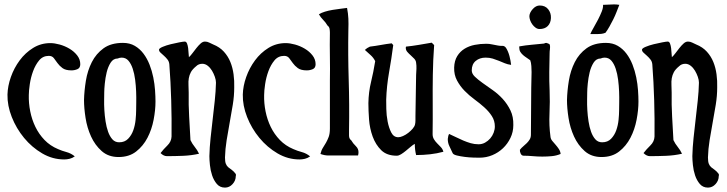

<svg xmlns="http://www.w3.org/2000/svg" viewBox="-20 -711 3306 873"><path d="M209 -515Q228 -515 251.5 -508.5Q275 -502 296 -489.5Q317 -477 331 -459Q345 -441 345 -419Q345 -402 332 -396.5Q319 -391 305 -391Q278 -391 264 -401.5Q250 -412 241.5 -424Q233 -436 225 -446.5Q217 -457 202 -457Q175 -457 158 -436.5Q141 -416 130.5 -387.5Q120 -359 115.5 -328.5Q111 -298 111 -279Q110 -242 117.5 -204.5Q125 -167 141 -134Q157 -101 182.5 -74.5Q208 -48 244 -33Q262 -25 282.5 -19.5Q303 -14 320 0Q309 8 296.5 11Q284 14 272 14Q219 14 172 -13.5Q125 -41 89.5 -84Q54 -127 33.5 -179Q13 -231 14 -281Q15 -320 29.5 -361Q44 -402 69.5 -436.5Q95 -471 130.5 -493Q166 -515 209 -515Z M539 -516Q570 -516 593 -502.5Q616 -489 632.5 -467Q649 -445 660 -417Q671 -389 677 -359Q683 -329 685 -300.5Q687 -272 687 -249Q687 -211 678.5 -166.5Q670 -122 650.5 -84.5Q631 -47 599 -22Q567 3 519 3Q473 3 442.5 -24Q412 -51 394 -90.5Q376 -130 369 -175Q362 -220 362 -256Q363 -298 370.5 -344Q378 -390 397.5 -428.5Q417 -467 451 -491.5Q485 -516 539 -516ZM515 -445Q495 -445 483 -426Q471 -407 465 -382Q459 -357 456.5 -331Q454 -305 454 -292Q454 -279 453.5 -257.5Q453 -236 454.5 -210.5Q456 -185 460 -159Q464 -133 471.5 -112Q479 -91 491 -77.5Q503 -64 522 -64Q547 -64 562.5 -80Q578 -96 586 -118.5Q594 -141 596.5 -166Q599 -191 599 -209Q599 -222 599.5 -245Q600 -268 599 -294.5Q598 -321 594.5 -348.5Q591 -376 583.5 -398.5Q576 -421 564 -435Q552 -449 533 -449Q528 -449 524 -448Q520 -447 515 -445Z M820 -522Q827 -522 830.5 -513Q834 -504 835.5 -492Q837 -480 837.5 -468.5Q838 -457 839 -451Q846 -457 855 -469Q864 -481 873.5 -493Q883 -505 892.5 -513.5Q902 -522 912 -522Q922 -522 931 -517.5Q940 -513 949 -509Q979 -497 998 -476Q1017 -455 1027.5 -429Q1038 -403 1042 -373Q1046 -343 1045 -314Q1045 -275 1038.5 -235Q1032 -195 1024.5 -154.5Q1017 -114 1010.5 -73.5Q1004 -33 1003 5Q1003 24 1007 34Q1011 44 1018.5 50Q1026 56 1034.5 62Q1043 68 1052 80Q1054 85 1052 90Q1052 110 1037.5 126Q1023 142 1003 142Q980 142 966 125.5Q952 109 944.5 86.5Q937 64 934.5 39.5Q932 15 932 -1Q933 -41 937.5 -83.5Q942 -126 947 -168.5Q952 -211 956.5 -253Q961 -295 962 -335Q962 -347 957 -361.5Q952 -376 944 -389.5Q936 -403 924.5 -412Q913 -421 900 -421Q883 -421 872 -410Q855 -396 848 -383Q841 -370 838.5 -355.5Q836 -341 837 -324.5Q838 -308 838 -289Q837 -235 840 -181.5Q843 -128 846 -74Q854 -57 865.5 -43Q877 -29 885 -12Q850 -4 812 -2.5Q774 -1 739 -1Q724 -1 710 -15Q723 -32 741 -49.5Q759 -67 760 -90Q761 -169 758.5 -254.5Q756 -340 750 -418Q749 -431 741.5 -440.5Q734 -450 725.5 -457.5Q717 -465 710 -471.5Q703 -478 703 -485Q703 -491 719.5 -498Q736 -505 756.5 -510Q777 -515 795.5 -518.5Q814 -522 820 -522Z M1279 -515Q1298 -515 1321.5 -508.5Q1345 -502 1366 -489.5Q1387 -477 1401 -459Q1415 -441 1415 -419Q1415 -402 1402 -396.5Q1389 -391 1375 -391Q1348 -391 1334 -401.5Q1320 -412 1311.5 -424Q1303 -436 1295 -446.5Q1287 -457 1272 -457Q1245 -457 1228 -436.5Q1211 -416 1200.5 -387.5Q1190 -359 1185.5 -328.5Q1181 -298 1181 -279Q1180 -242 1187.5 -204.5Q1195 -167 1211 -134Q1227 -101 1252.5 -74.5Q1278 -48 1314 -33Q1332 -25 1352.5 -19.5Q1373 -14 1390 0Q1379 8 1366.5 11Q1354 14 1342 14Q1289 14 1242 -13.5Q1195 -41 1159.5 -84Q1124 -127 1103.5 -179Q1083 -231 1084 -281Q1085 -320 1099.5 -361Q1114 -402 1139.5 -436.5Q1165 -471 1200.5 -493Q1236 -515 1279 -515Z M1558 -675Q1563 -649 1564 -626Q1565 -603 1564 -577Q1562 -462 1565.5 -348.5Q1569 -235 1567 -120Q1567 -109 1567 -94.5Q1567 -80 1577 -73Q1585 -59 1598 -46.5Q1611 -34 1610 -17Q1610 -12 1608 -4H1473Q1456 -4 1437 -11Q1441 -28 1448.5 -39.5Q1456 -51 1462.5 -62.5Q1469 -74 1474.5 -88.5Q1480 -103 1480 -127V-345Q1481 -399 1480 -453Q1479 -507 1480 -562Q1480 -571 1478.5 -580Q1477 -589 1469 -595Q1461 -609 1449.5 -620.5Q1438 -632 1430 -646Q1441 -653 1457.5 -658Q1474 -663 1492 -666Q1510 -669 1527 -671Q1544 -673 1558 -675Z M1826 -499Q1855 -502 1884.5 -507Q1914 -512 1943 -517L1954 -506Q1949 -438 1948 -371Q1947 -303 1947.5 -236Q1948 -169 1947 -101Q1947 -88 1953 -78Q1959 -68 1967.5 -59.5Q1976 -51 1984.5 -42Q1993 -33 1996 -21Q1967 -13 1935.5 -9.5Q1904 -6 1872 -6Q1866 -31 1866 -57Q1857 -52 1846.5 -43Q1836 -34 1825 -25Q1814 -16 1803.5 -9.5Q1793 -3 1784 -3Q1739 -3 1713.5 -28Q1688 -53 1674.5 -90Q1661 -127 1658 -168Q1655 -209 1655 -242Q1656 -293 1667 -338Q1678 -383 1686 -433Q1678 -449 1665 -460.5Q1652 -472 1639 -484Q1648 -493 1662 -499Q1687 -502 1711.5 -506.5Q1736 -511 1761 -514L1768 -506Q1760 -444 1749 -382Q1738 -320 1736 -258Q1736 -244 1736.5 -215.5Q1737 -187 1742.5 -158.5Q1748 -130 1759 -108.5Q1770 -87 1791 -87Q1800 -87 1812.5 -92.5Q1825 -98 1836.5 -107Q1848 -116 1856.5 -126Q1865 -136 1867 -145Q1869 -153 1869 -163.5Q1869 -174 1869 -183L1872 -370Q1873 -384 1873.5 -398.5Q1874 -413 1872 -426Q1871 -436 1863.5 -444Q1856 -452 1847.5 -459.5Q1839 -467 1832 -475Q1825 -483 1825 -494Z M2191 -512Q2205 -512 2218 -509Q2231 -506 2244 -504Q2254 -502 2264 -502.5Q2274 -503 2281 -493Q2291 -477 2296.5 -456Q2302 -435 2304 -416Q2288 -418 2275 -423.5Q2262 -429 2248.5 -434.5Q2235 -440 2220.5 -444.5Q2206 -449 2188 -449Q2161 -449 2143 -434Q2125 -419 2125 -391Q2125 -376 2139 -362.5Q2153 -349 2174 -334Q2195 -319 2220 -301.5Q2245 -284 2266 -261Q2287 -238 2301 -209Q2315 -180 2314 -142Q2314 -111 2301 -84Q2288 -57 2267 -37Q2246 -17 2218.5 -5.5Q2191 6 2160 6Q2151 6 2132.5 5.5Q2114 5 2094 2.5Q2074 0 2057.5 -4Q2041 -8 2038 -15Q2031 -31 2023.5 -46Q2016 -61 2016 -79Q2017 -85 2018 -91Q2019 -97 2022 -102Q2038 -95 2054 -87Q2070 -79 2086.5 -72Q2103 -65 2120 -60Q2137 -55 2156 -55Q2172 -55 2185.5 -62.5Q2199 -70 2209 -81.5Q2219 -93 2224.5 -107.5Q2230 -122 2230 -136Q2230 -162 2216.5 -183Q2203 -204 2182.5 -222.5Q2162 -241 2137.5 -259Q2113 -277 2092.5 -298Q2072 -319 2058 -345Q2044 -371 2045 -404Q2046 -435 2059 -456Q2072 -477 2092.5 -489.5Q2113 -502 2138.5 -507Q2164 -512 2191 -512Z M2434 -686Q2459 -686 2472.5 -669Q2486 -652 2485 -629Q2484 -606 2470.5 -592.5Q2457 -579 2433 -579Q2424 -579 2415.5 -585Q2407 -591 2400.5 -600Q2394 -609 2390.5 -619Q2387 -629 2387 -638Q2388 -654 2402.5 -670Q2417 -686 2434 -686ZM2454 -513Q2458 -516 2464 -516Q2474 -514 2480 -508Q2482 -498 2480.5 -488Q2479 -478 2479 -468Q2478 -426 2477.5 -384Q2477 -342 2479 -300Q2481 -249 2478.5 -194.5Q2476 -140 2483 -89Q2484 -79 2491 -70.5Q2498 -62 2506 -53Q2514 -44 2521 -33.5Q2528 -23 2529 -11Q2510 -3 2489 -1Q2468 1 2446 1Q2424 1 2402.5 -1Q2381 -3 2361 -3Q2352 -3 2347.5 -12.5Q2343 -22 2344 -30Q2351 -39 2359.5 -46Q2368 -53 2375.5 -60.5Q2383 -68 2388.5 -77Q2394 -86 2394 -99Q2395 -170 2395 -240.5Q2395 -311 2397 -383Q2397 -395 2396 -410.5Q2395 -426 2391 -437Q2383 -443 2374.5 -448.5Q2366 -454 2358.5 -460.5Q2351 -467 2346 -475Q2341 -483 2341 -494V-500Q2369 -505 2397 -507.5Q2425 -510 2454 -513Z M2735 -516Q2766 -516 2789 -502.5Q2812 -489 2828.5 -467Q2845 -445 2856 -417Q2867 -389 2873 -359Q2879 -329 2881 -300.5Q2883 -272 2883 -249Q2883 -211 2874.5 -166.5Q2866 -122 2846.5 -84.5Q2827 -47 2795 -22Q2763 3 2715 3Q2669 3 2638.5 -24Q2608 -51 2590 -90.5Q2572 -130 2565 -175Q2558 -220 2558 -256Q2559 -298 2566.5 -344Q2574 -390 2593.5 -428.5Q2613 -467 2647 -491.5Q2681 -516 2735 -516ZM2711 -445Q2691 -445 2679 -426Q2667 -407 2661 -382Q2655 -357 2652.5 -331Q2650 -305 2650 -292Q2650 -279 2649.5 -257.5Q2649 -236 2650.5 -210.5Q2652 -185 2656 -159Q2660 -133 2667.5 -112Q2675 -91 2687 -77.5Q2699 -64 2718 -64Q2743 -64 2758.5 -80Q2774 -96 2782 -118.5Q2790 -141 2792.5 -166Q2795 -191 2795 -209Q2795 -222 2795.5 -245Q2796 -268 2795 -294.5Q2794 -321 2790.5 -348.5Q2787 -376 2779.5 -398.5Q2772 -421 2760 -435Q2748 -449 2729 -449Q2724 -449 2720 -448Q2716 -447 2711 -445ZM2796 -689Q2790 -674 2783.5 -657Q2777 -640 2768.5 -623Q2760 -606 2751 -590Q2742 -574 2733 -562Q2723 -558 2713.5 -557Q2704 -556 2695 -556H2664Q2669 -568 2679.5 -586Q2690 -604 2699.5 -622.5Q2709 -641 2716 -658.5Q2723 -676 2722 -689Q2734 -689 2747 -690Q2760 -691 2772 -691Q2778 -691 2784 -690.5Q2790 -690 2796 -689Z M3016 -522Q3023 -522 3026.5 -513Q3030 -504 3031.5 -492Q3033 -480 3033.5 -468.5Q3034 -457 3035 -451Q3042 -457 3051 -469Q3060 -481 3069.5 -493Q3079 -505 3088.5 -513.5Q3098 -522 3108 -522Q3118 -522 3127 -517.5Q3136 -513 3145 -509Q3175 -497 3194 -476Q3213 -455 3223.5 -429Q3234 -403 3238 -373Q3242 -343 3241 -314Q3241 -275 3234.5 -235Q3228 -195 3220.5 -154.5Q3213 -114 3206.5 -73.5Q3200 -33 3199 5Q3199 24 3203 34Q3207 44 3214.5 50Q3222 56 3230.5 62Q3239 68 3248 80Q3250 85 3248 90Q3248 110 3233.5 126Q3219 142 3199 142Q3176 142 3162 125.5Q3148 109 3140.5 86.5Q3133 64 3130.5 39.5Q3128 15 3128 -1Q3129 -41 3133.5 -83.5Q3138 -126 3143 -168.5Q3148 -211 3152.5 -253Q3157 -295 3158 -335Q3158 -347 3153 -361.5Q3148 -376 3140 -389.5Q3132 -403 3120.5 -412Q3109 -421 3096 -421Q3079 -421 3068 -410Q3051 -396 3044 -383Q3037 -370 3034.5 -355.5Q3032 -341 3033 -324.5Q3034 -308 3034 -289Q3033 -235 3036 -181.5Q3039 -128 3042 -74Q3050 -57 3061.5 -43Q3073 -29 3081 -12Q3046 -4 3008 -2.5Q2970 -1 2935 -1Q2920 -1 2906 -15Q2919 -32 2937 -49.5Q2955 -67 2956 -90Q2957 -169 2954.5 -254.5Q2952 -340 2946 -418Q2945 -431 2937.5 -440.5Q2930 -450 2921.5 -457.5Q2913 -465 2906 -471.5Q2899 -478 2899 -485Q2899 -491 2915.5 -498Q2932 -505 2952.5 -510Q2973 -515 2991.5 -518.5Q3010 -522 3016 -522Z"/></svg>

Font: Teutonic
Style: Regular
Weight: 400
Designer: Peter Wiegel
Foundry: Peter Wiegel
Version: 1.000